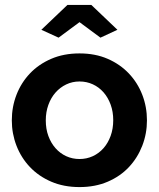

<svg xmlns="http://www.w3.org/2000/svg" viewBox="-20 -750 646 780"><path d="M148 -629 254 -730H351L457 -629L388 -597L303 -660L218 -597ZM303 10Q239 10 188 -12Q137 -34 101.5 -71.5Q66 -109 47 -158Q28 -207 28 -261Q28 -316 47 -365Q66 -414 101.5 -451.5Q137 -489 188 -511Q239 -533 303 -533Q367 -533 417.5 -511Q468 -489 503.5 -451.5Q539 -414 558 -365Q577 -316 577 -261Q577 -207 558 -158Q539 -109 504 -71.5Q469 -34 418 -12Q367 10 303 10ZM166 -261Q166 -226 176.5 -197.5Q187 -169 205.5 -148Q224 -127 249 -115.5Q274 -104 303 -104Q332 -104 357 -115.5Q382 -127 400.5 -148Q419 -169 429.5 -198Q440 -227 440 -262Q440 -296 429.5 -325Q419 -354 400.5 -375Q382 -396 357 -407.5Q332 -419 303 -419Q274 -419 249 -407Q224 -395 205.5 -374Q187 -353 176.5 -324Q166 -295 166 -261Z"/></svg>

Font: Oxford Sans
Style: Bold
Weight: 700
Designer: Matt McInerney, Pablo Impallari, Rodrigo Fuenzalida
Foundry: Matt McInerney, Pablo Impallari, Rodrigo Fuenzalida
Version: Version 3.000g; ttfautohint (v1.5) -l 8 -r 28 -G 28 -x 14 -D